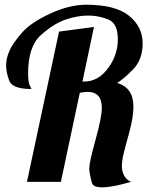

<svg xmlns="http://www.w3.org/2000/svg" viewBox="-20 -770 641 813"><path d="M411.1 -313Q411.1 -380.9 351.1 -380.9Q333.5 -380.9 317.9 -377L237.8 0H94.2L230 -636.2L377.9 -655.8L329.1 -424.8H336.9Q396 -424.8 437.5 -481Q479 -537.1 479 -604Q479 -670.9 438.7 -687.5Q398.4 -704.1 353.5 -704.1Q308.6 -704.1 258.8 -687.5Q209 -670.9 154.1 -622.3Q99.1 -573.7 99.1 -460.9Q99.1 -420.4 106 -408.2Q112.8 -396 112.8 -393.1Q32.7 -393.1 19.3 -428Q5.9 -462.9 5.9 -493.2Q5.9 -523.4 20.3 -555.7Q34.7 -587.9 72.8 -631.3Q110.8 -674.8 192.4 -712.4Q273.9 -750 345.2 -750Q468.3 -750 526.1 -703.4Q584 -656.7 584 -586.9Q584 -517.1 543 -475.6Q502 -434.1 476.1 -418.9Q544.9 -398.4 544.9 -318.8Q544.9 -273.9 528.1 -212.6Q511.2 -151.4 503.7 -120.6Q496.1 -89.8 496.1 -66.4Q496.1 -43 506.6 -24.9Q517.1 -6.8 535.2 0Q379.9 44.9 368.9 3.4Q357.9 -38.1 357.9 -56.6Q357.9 -82.5 384.5 -178Q411.1 -273.4 411.1 -313Z"/></svg>

Font: Lobster-Regular
Style: Regular
Weight: 400
Designer: Pablo Impallari
Foundry: Pablo Impallari
Version: Version 1.007; ttfautohint (v1.1) -l 8 -r 50 -G 50 -x 14 -D 